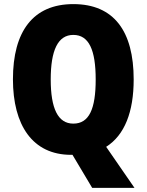

<svg xmlns="http://www.w3.org/2000/svg" viewBox="-20 -745 714 935"><path d="M631 -358C631 -593 535 -725 337 -725C141 -725 43 -592 43 -359C43 -136 138 9 326 9H333L429 170H635L497 -30C587 -87 631 -200 631 -358ZM227 -358C227 -500 262 -575 337 -575C413 -575 446 -502 446 -358C446 -214 414 -143 337 -143C262 -143 227 -217 227 -358Z"/></svg>

Font: Noto Sans Devanagari UI Condensed Black
Style: Regular
Weight: 900
Width: 3
Designer: Jelle Bosma - Monotype Design Team
Foundry: Monotype Imaging Inc.
Version: Version 2.004